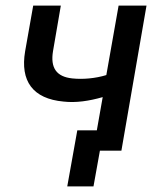

<svg xmlns="http://www.w3.org/2000/svg" viewBox="-20 -540 573 688"><path d="M221 128H315L338 0H415L505 -520H405L361 -271C322 -259 277 -255 239 -259C182 -265 160 -297 170 -357L198 -520H99L70 -356C52 -250 97 -186 208 -176C252 -171 299 -178 348 -192L327 -73H257Z"/></svg>

Font: Fixel Text 20240404 Medium
Style: Italic
Weight: 500
Width: 4
Italic angle: -10°
Designer: AlfaBravo + MacPaw
Foundry: Kyrylo Tkachov, Marchela Mozhyna, Serhii Makarenko, Maria Weinstein, Zakhar Kryvoshyya
Version: Version 1.211;Glyphs 3.2 (3225)